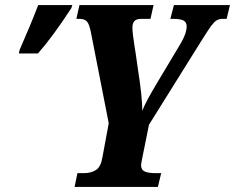

<svg xmlns="http://www.w3.org/2000/svg" viewBox="-20 -734 923 754"><path d="M284 -54H308Q338 -54 357 -66.5Q376 -79 382 -115L407 -250L337 -607Q331 -638 322 -649Q313 -660 291 -660H280L292 -714H583L571 -660H536Q516 -660 508 -651.5Q500 -643 500 -625Q500 -604 509 -548L513 -523L522 -460Q538 -359 539 -299Q550 -331 602 -417L690 -564Q713 -603 713 -631Q713 -647 700.5 -653.5Q688 -660 659 -660H649L663 -714H883L870 -660H855Q840 -660 830 -653.5Q820 -647 809 -632Q798 -617 771 -574L565 -244L539 -115Q534 -90 534 -86Q534 -67 548.5 -60.5Q563 -54 592 -54H613L600 0H273ZM57 -538Q101 -638 130 -714H264L260 -702Q188 -591 129 -524H54Z"/></svg>

Font: Noto Serif CondExtraBold
Style: Italic
Weight: 800
Width: 3
Italic angle: -12°
Designer: Monotype Design Team
Foundry: Monotype Imaging Inc.
Version: Version 1.001